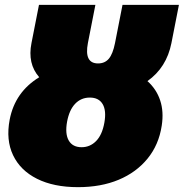

<svg xmlns="http://www.w3.org/2000/svg" viewBox="-20 -762 759 793"><path d="M302 11Q202 11 133 -23.5Q64 -58 34 -121Q4 -184 20 -268Q42 -382 142 -443Q93 -499 110 -584L141 -742H374L343 -584Q327 -500 385 -500Q413 -500 429.5 -519.5Q446 -539 455 -584L486 -742H719L688 -584Q668 -483 589 -427Q626 -394 641.5 -347.5Q657 -301 648 -243Q636 -164 589.5 -107Q543 -50 470 -19.5Q397 11 302 11ZM317 -154Q352 -154 377 -179.5Q402 -205 411 -255Q420 -305 404 -332Q388 -359 351 -359Q315 -359 290.5 -333.5Q266 -308 257 -259Q248 -209 264 -181.5Q280 -154 317 -154Z"/></svg>

Font: Montserrat Black
Style: Italic
Weight: 900
Italic angle: -11.3°
Designer: Julieta Ulanovsky
Foundry: Julieta Ulanovsky
Version: Version 9.000; ttfautohint (v1.8.4.7-5d5b)